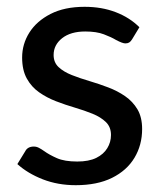

<svg xmlns="http://www.w3.org/2000/svg" viewBox="-20 -536 474 564"><path d="M202.5 8Q150 8 105.8 -9.2Q61.5 -26.5 31 -54L54 -91.5Q61 -105.5 79.5 -105.5Q87 -105.5 94.2 -101.8Q101.5 -98 110 -92Q124.5 -81.5 147 -71.5Q169.5 -61.5 207 -61.5Q241 -61.5 262.8 -72.2Q284.5 -83 295.2 -100.8Q306 -118.5 306 -139.5Q306 -163 291 -177.5Q276 -192 252 -201.8Q228 -211.5 200 -219.8Q172 -228 144.8 -238.5Q117.5 -249 95 -264.8Q72.5 -280.5 58.8 -305.2Q45 -330 45 -367Q45 -406.5 66.2 -440.2Q87.5 -474 128.5 -495Q169.5 -516 228.5 -516Q279 -516 320 -500.2Q361 -484.5 389.5 -456L368 -420.5Q364 -414 359.5 -411.2Q355 -408.5 348 -408.5Q340 -408.5 321 -418.5Q307 -427 285.2 -435.2Q263.5 -443.5 230.5 -443.5Q187.5 -443.5 162.5 -423.8Q137.5 -404 137.5 -374.5Q137.5 -352.5 152.2 -338.8Q167 -325 191 -315.5Q215 -306 243 -297.8Q271 -289.5 298 -279.2Q325 -269 347.5 -253.5Q370 -238 383.8 -214.8Q397.5 -191.5 397.5 -157Q397.5 -110 375 -72.5Q352.5 -35 309 -13.5Q265.5 8 202.5 8Z"/></svg>

Font: Verano Sans Medium
Style: Regular
Weight: 500
Designer: Lukasz Dziedzic with Adam Twardoch and Botio Nikoltchev
Foundry: tyPoland Lukasz Dziedzic
Version: Version 3.001;December 28, 2019;FontCreator 12.0.0.2547 64-b